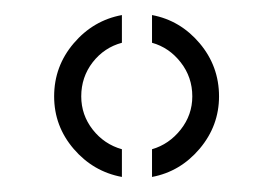

<svg xmlns="http://www.w3.org/2000/svg" viewBox="-20 -828 363 255"><path d="M141.9 -593Q103.9 -600 77.9 -630.2Q51.9 -660.5 51.9 -700Q51.9 -740 77.9 -770.5Q103.9 -801 141.9 -808V-771.2Q118.4 -764.9 103.1 -745.3Q87.9 -725.6 87.9 -700Q87.9 -675.4 103.1 -655.9Q118.4 -636.4 141.9 -629.8ZM181.9 -593V-629.8Q204.6 -636.4 220 -655.9Q235.4 -675.4 235.4 -700Q235.4 -725.5 220 -745.2Q204.6 -764.9 181.9 -771.2V-808Q219.4 -801 245.2 -770.5Q270.9 -740 270.9 -700Q270.9 -661 245.2 -630.5Q219.4 -600 181.9 -593Z"/></svg>

Font: Big Shoulders Stencil Display SC Thin
Style: Regular
Weight: 100
Designer: Patric King
Foundry: XO Type Co
Version: Version 2.001